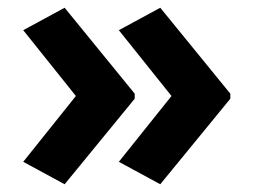

<svg xmlns="http://www.w3.org/2000/svg" viewBox="-20 -522 655 496"><path d="M575 -267V-280L394 -502L287 -444L423 -274L287 -104L394 -46ZM328 -267V-280L147 -502L40 -444L176 -274L40 -104L147 -46Z"/></svg>

Font: Noto Sans Gujarati
Style: Bold
Weight: 700
Designer: Jelle Bosma - Monotype Design Team, Universal Thirst
Foundry: Monotype Imaging Inc.
Version: Version 2.106